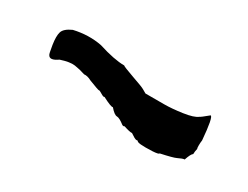

<svg xmlns="http://www.w3.org/2000/svg" viewBox="-33 -494 581 450"><g transform="rotate(30 258.0 -268.5)"><path d="M298 -299Q328 -299 348.5 -299Q369 -299 397 -303Q425 -307 435 -315Q438 -316 456 -331Q463 -331 468 -270Q467 -264 467 -256Q467 -248 468 -247Q466 -239 466 -232Q461 -229 455 -211Q450 -211 438 -205Q430 -201 397 -194Q397 -191 380 -190Q338 -188 338 -194Q337 -194 333.5 -194Q330 -194 317 -203Q312 -202 294 -208Q292 -206 288 -208Q274 -219 267 -219Q260 -219 248 -233Q244 -231 219 -244Q217 -242 209 -247Q201 -252 200 -251Q199 -250 171 -261Q160 -267 151 -266Q136 -271 122 -273Q108 -275 84 -267Q64 -253 58 -264Q56 -266 52.5 -288.5Q49 -311 52.5 -322.5Q56 -334 76 -343Q115 -352 151 -345Q195 -331 222 -331Q223 -329 254 -318Q283 -308 288.5 -304.5Q294 -301 298 -299Z"/></g></svg>

Font: Caveat Brush
Style: Regular
Weight: 400
Designer: Pablo Impallari
Foundry: Creative Lab NY
Version: Version 1.096; ttfautohint (v1.3)